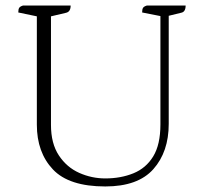

<svg xmlns="http://www.w3.org/2000/svg" viewBox="-20 -661 733 693"><path d="M360 12Q229 12 171 -49.5Q113 -111 113 -211V-602L46 -616Q46 -628 49.5 -633Q53 -638 63 -641H235Q235 -619 219 -615L164 -602V-210Q164 -143 192.5 -100Q221 -57 266 -37Q311 -17 360 -17Q416 -17 461.5 -35.5Q507 -54 533 -96.5Q559 -139 559 -212V-603L493 -616Q493 -628 496.5 -633Q500 -638 510 -641H650Q650 -618 634 -615L589 -604V-214Q589 -113 533.5 -50.5Q478 12 360 12Z"/></svg>

Font: Petrona ExtraLight
Style: Regular
Weight: 200
Designer: Ringo R. Seeber
Foundry: Ringo R. Seeber
Version: Version 2.001; ttfautohint (v1.8.3)